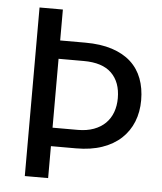

<svg xmlns="http://www.w3.org/2000/svg" viewBox="-49 -685 614 728"><g transform="rotate(5 258.5 -321.0)"><path d="M72.3 0ZM161.1 -121.6V0H72.3V-641.6H161.1V-523.9H256.8Q315.4 -523.9 358.9 -509.8Q402.3 -495.6 430.7 -469.7Q459 -443.8 472.9 -407Q486.8 -370.1 486.8 -324.7Q486.8 -279.8 471.9 -242.7Q457 -205.6 428 -178.5Q398.9 -151.4 356 -136.5Q313 -121.6 256.8 -121.6ZM161.1 -191.9H256.8Q291.5 -191.9 317.9 -201.7Q344.2 -211.4 362.1 -229Q379.9 -246.6 388.9 -271Q397.9 -295.4 397.9 -324.7Q397.9 -385.7 363 -419.9Q328.1 -454.1 256.8 -454.1H161.1Z"/></g></svg>

Font: Carlito
Style: Regular
Weight: 400
Designer: Lukasz Dziedzic
Foundry: tyPoland Lukasz Dziedzic
Version: Version 1.103; Beta1; all basic design good, some composites